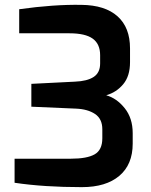

<svg xmlns="http://www.w3.org/2000/svg" viewBox="-20 -764 621 790"><path d="M40 -12V-111H272Q338 -111 369.5 -129Q401 -147 401 -195V-232Q401 -275 371 -295Q341 -315 293 -317L109 -325V-419L288 -428Q339 -430 365.5 -447.5Q392 -465 392 -503V-537Q392 -583 361.5 -605Q331 -627 266 -627H59V-726Q201 -746 315 -744Q412 -743 463.5 -697Q515 -651 515 -565V-508Q515 -451 487 -417.5Q459 -384 417 -372Q460 -360 493 -319Q526 -278 526 -216V-173Q526 -87 471 -40.5Q416 6 317 6Q161 6 40 -12Z"/></svg>

Font: Exo SemiBold
Style: Regular
Weight: 600
Designer: Natanael Gama
Foundry: Natanael Gama
Version: Version 1.500